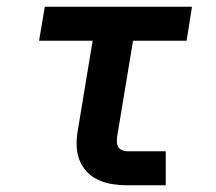

<svg xmlns="http://www.w3.org/2000/svg" viewBox="-20 -550 640 570"><path d="M357 0Q335 0 313 -3.5Q291 -7 271.5 -16Q252 -25 237.5 -40.5Q223 -56 215.5 -76Q208 -96 207.5 -118.5Q207 -141 211 -163L255 -429H96L113 -530H550L534 -429H375L328 -146Q327 -138 327 -130Q327 -122 330.5 -115Q334 -108 341.5 -104.5Q349 -101 357 -101H472V0Z"/></svg>

Font: Iosevka Curly Extended
Style: Bold Italic
Weight: 700
Width: 7
Italic angle: -9°
Monospace: yes
Designer: Belleve Invis
Foundry: Belleve Invis
Version: Version 11.1.0; ttfautohint (v1.8.3)